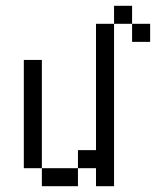

<svg xmlns="http://www.w3.org/2000/svg" viewBox="-20 -645 540 665"><path d="M500 -500V-562.5H437.5V-500ZM125 -62.5V0H250V-62.5ZM125 -62.5Q125 -62.5 125 -437.5H62.5Q62.5 -437.5 62.5 -62.5ZM312.5 -62.5V0H375V-562.5H312.5V-125H250V-62.5ZM375 -562.5H437.5V-625H375Z"/></svg>

Font: CalcUnifontExMono
Style: Regular
Weight: 500
Version: Version 15.0.06